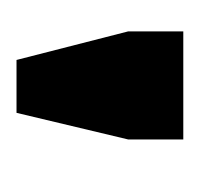

<svg xmlns="http://www.w3.org/2000/svg" viewBox="-25 -710 245 236"><g transform="rotate(90 98.0 -591.5)"><path d="M18.1 -626V-693.8H150.9V-626L118.2 -488.8H53.2Z"/></g></svg>

Font: SimahzazaarabicW05-SemiBold
Style: Regular
Weight: 600
Designer: Ahmed zaza
Foundry: Ahmed zaza
Version: Version 1.001